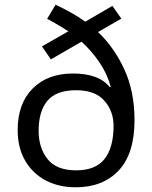

<svg xmlns="http://www.w3.org/2000/svg" viewBox="-20 -785 645 815"><path d="M216 -765Q248 -750 280.5 -732Q313 -714 342 -693L457 -760L495 -706L396 -649Q464 -585 507.5 -491Q551 -397 551 -275Q551 -133 484 -61.5Q417 10 301 10Q229 10 173.5 -19.5Q118 -49 86.5 -103.5Q55 -158 55 -233Q55 -345 118.5 -409Q182 -473 290 -473Q343 -473 382.5 -459Q422 -445 446 -415L450 -417Q434 -474 401 -522Q368 -570 326 -608L196 -533L158 -588L270 -652Q249 -666 226 -679.5Q203 -693 180 -705ZM303 -402Q219 -402 181.5 -357.5Q144 -313 144 -230Q144 -157 182 -109.5Q220 -62 303 -62Q386 -62 424 -110.5Q462 -159 462 -251Q462 -313 423 -357.5Q384 -402 303 -402Z"/></svg>

Font: Noto Sans Osmanya
Style: Regular
Weight: 400
Designer: Monotype Design Team
Foundry: Monotype Imaging Inc.
Version: Version 2.001; ttfautohint (v1.8.4.7-5d5b)